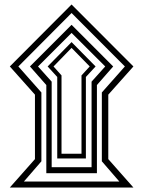

<svg xmlns="http://www.w3.org/2000/svg" viewBox="-20 -838 640 858"><path d="M576.2 0H23.9L136.2 -127V-415L23.9 -541L299.8 -817.9L576.2 -541L463.9 -415V-127ZM538.1 -541 299.8 -779.8 62 -541 165 -424.8V-117.2L86.9 -26.9H513.2L435.1 -117.2V-424.8ZM485.8 -541 413.1 -458V-64H187V-458L113.8 -541L299.8 -727.1ZM450.2 -541 299.8 -690.9 149.9 -541 210.9 -473.1V-90.8H389.2V-473.1ZM407.2 -541 363.8 -494.1V-129.9H235.8V-494.1L192.9 -541L299.8 -649.9ZM380.9 -541 299.8 -624 219.2 -541 254.9 -501V-150.9H344.2V-501Z"/></svg>

Font: Droid Arabic Kufi
Style: Regular
Weight: 400
Designer: Pascal Zoghbi
Foundry: Irfont.ir
Version: Version 1.00 February 28, 2013, initial release